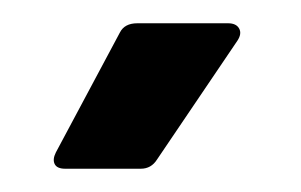

<svg xmlns="http://www.w3.org/2000/svg" viewBox="-20 -720 259 165"><path d="M98 -700H176Q183 -700 185.5 -695.5Q188 -691 184 -685L115 -583Q110 -575 101 -575H36Q29 -575 27 -579Q25 -583 28 -589L83 -692Q87 -700 98 -700Z"/></svg>

Font: Barlow SemiBold
Style: Regular
Weight: 600
Designer: Jeremy Tribby
Foundry: Tribby Type
Version: Version 1.422